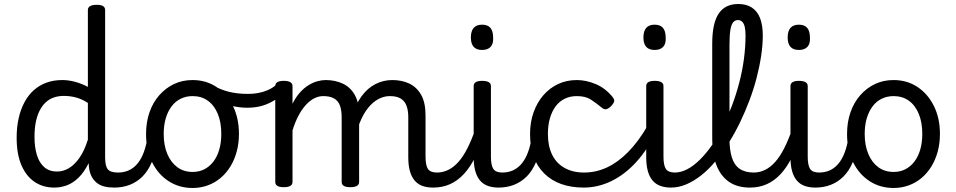

<svg xmlns="http://www.w3.org/2000/svg" viewBox="-20 -918 4767 957"><path d="M251 17Q195 17 153 -11Q111 -39 87 -94Q63 -149 63 -232Q63 -284 73 -328.5Q83 -373 102 -408.5Q121 -444 148.5 -468.5Q176 -493 211.5 -506Q247 -519 291 -519Q322 -519 355 -510Q388 -501 418 -485V-868Q418 -881 429 -887.5Q440 -894 462 -894Q484 -894 494 -887.5Q504 -881 504 -868V-134Q504 -90 517.5 -74Q531 -58 568 -58Q579 -58 584.5 -46.5Q590 -35 588.5 -20.5Q587 -6 577.5 5.5Q568 17 549 17Q522 17 500 11.5Q478 6 462 -7Q446 -20 436 -39.5Q426 -59 423 -88L422 -105Q399 -59 371 -32Q343 -5 312.5 6Q282 17 251 17ZM264 -63Q295 -63 323 -79.5Q351 -96 375.5 -130.5Q400 -165 418 -222V-405Q387 -425 357.5 -432.5Q328 -440 298 -440Q271 -440 248 -432Q225 -424 207.5 -407.5Q190 -391 177.5 -366.5Q165 -342 158.5 -309.5Q152 -277 152 -235Q152 -184 164 -145Q176 -106 201 -84.5Q226 -63 264 -63Z M549 17Q535 17 528.5 5.5Q522 -6 523.5 -20.5Q525 -35 536 -46.5Q547 -58 568 -58Q595 -58 617.5 -67Q640 -76 658.5 -95Q677 -114 690.5 -144Q704 -174 712 -215Q715 -230 728 -233.5Q741 -237 753 -232Q765 -227 763 -212Q755 -153 736.5 -109.5Q718 -66 690.5 -38.5Q663 -11 627.5 3Q592 17 549 17Z M940 19Q873 19 820.5 -15Q768 -49 738 -109.5Q708 -170 708 -250Q708 -309 725 -358Q742 -407 773.5 -443Q805 -479 847 -499Q889 -519 940 -519Q1007 -519 1059 -484.5Q1111 -450 1141 -389.5Q1171 -329 1171 -251Q1171 -204 1160 -163Q1149 -122 1128.5 -88.5Q1108 -55 1079.5 -31Q1051 -7 1015.5 6Q980 19 940 19ZM940 -61Q973 -61 999 -74.5Q1025 -88 1044 -113Q1063 -138 1073 -173Q1083 -208 1083 -251Q1083 -308 1065.5 -350.5Q1048 -393 1016 -416Q984 -439 940 -439Q908 -439 881 -426Q854 -413 835 -387.5Q816 -362 806 -327.5Q796 -293 796 -250Q796 -193 814 -150.5Q832 -108 864 -84.5Q896 -61 940 -61Z M1212 -381Q1168 -381 1122.5 -393.5Q1077 -406 1015 -440Q1002 -446 1000 -457.5Q998 -469 1003 -479.5Q1008 -490 1017.5 -495Q1027 -500 1038 -494Q1081 -470 1123 -460Q1165 -450 1215 -450Q1246 -450 1274 -456Q1302 -462 1325.5 -474Q1349 -486 1364 -503Q1372 -511 1381 -507.5Q1390 -504 1397 -494.5Q1404 -485 1404.5 -473.5Q1405 -462 1396 -454Q1365 -427 1335.5 -411Q1306 -395 1276 -388Q1246 -381 1212 -381Z M2139 17Q2108 17 2085 8.5Q2062 0 2046.5 -18.5Q2031 -37 2023 -65.5Q2015 -94 2015 -135V-334Q2015 -368 2006 -391.5Q1997 -415 1977 -427Q1957 -439 1923 -439Q1894 -439 1866.5 -424.5Q1839 -410 1815 -380.5Q1791 -351 1773 -306Q1755 -261 1745 -201L1717 -200Q1717 -278 1734.5 -337.5Q1752 -397 1782 -438Q1812 -479 1851.5 -499Q1891 -519 1935 -519Q1983 -519 2020 -501.5Q2057 -484 2079 -445.5Q2101 -407 2101 -343V-138Q2101 -94 2113 -76Q2125 -58 2158 -58Q2172 -58 2178.5 -46.5Q2185 -35 2183.5 -20.5Q2182 -6 2171 5.5Q2160 17 2139 17ZM1394 15Q1373 15 1362.5 8.5Q1352 2 1352 -11V-489Q1352 -502 1362.5 -508.5Q1373 -515 1394 -515Q1416 -515 1427 -508.5Q1438 -502 1438 -489V-401Q1455 -435 1475.5 -457.5Q1496 -480 1518 -493.5Q1540 -507 1562 -513Q1584 -519 1603 -519Q1650 -519 1688 -501.5Q1726 -484 1748 -445.5Q1770 -407 1770 -343V-11Q1770 2 1759 8.5Q1748 15 1726 15Q1704 15 1693.5 8.5Q1683 2 1683 -11V-334Q1683 -368 1674.5 -391.5Q1666 -415 1645.5 -427Q1625 -439 1591 -439Q1569 -439 1547.5 -428.5Q1526 -418 1505.5 -396Q1485 -374 1468 -342Q1451 -310 1438 -268V-11Q1438 2 1427 8.5Q1416 15 1394 15Z M2139 17Q2125 17 2118.5 5.5Q2112 -6 2113.5 -20.5Q2115 -35 2126 -46.5Q2137 -58 2158 -58Q2187 -58 2214 -71Q2241 -84 2265 -111Q2289 -138 2310 -179.5Q2331 -221 2350 -276Q2355 -291 2367 -290.5Q2379 -290 2388.5 -280.5Q2398 -271 2395 -259Q2375 -189 2349.5 -137Q2324 -85 2292.5 -51Q2261 -17 2223 0Q2185 17 2139 17Z M2465 17Q2435 17 2411.5 8.5Q2388 0 2372.5 -18.5Q2357 -37 2349 -65.5Q2341 -94 2341 -135V-489Q2341 -502 2351.5 -508.5Q2362 -515 2383 -515Q2405 -515 2416 -508.5Q2427 -502 2427 -489V-138Q2427 -94 2439 -76Q2451 -58 2484 -58Q2498 -58 2505 -46.5Q2512 -35 2510.5 -20.5Q2509 -6 2498 5.5Q2487 17 2465 17ZM2383 -669Q2355 -669 2341 -684.5Q2327 -700 2327 -731Q2327 -763 2341 -779Q2355 -795 2383 -795Q2411 -795 2424.5 -779Q2438 -763 2438 -731Q2440 -700 2425.5 -684.5Q2411 -669 2383 -669Z M2464 17Q2450 17 2443.5 5.5Q2437 -6 2438.5 -20.5Q2440 -35 2451 -46.5Q2462 -58 2483 -58Q2510 -58 2532.5 -67Q2555 -76 2573.5 -95Q2592 -114 2605.5 -144Q2619 -174 2627 -215Q2630 -230 2643 -233.5Q2656 -237 2668 -232Q2680 -227 2678 -212Q2670 -153 2651.5 -109.5Q2633 -66 2605.5 -38.5Q2578 -11 2542.5 3Q2507 17 2464 17Z M2891 17Q2764 17 2693 -53Q2622 -123 2622 -250Q2622 -309 2639.5 -358Q2657 -407 2688 -443Q2719 -479 2761.5 -499Q2804 -519 2855 -519Q2901 -519 2949 -499Q2997 -479 3033 -435Q3044 -421 3041 -411.5Q3038 -402 3027 -390Q3014 -377 3003 -374Q2992 -371 2980 -381Q2952 -404 2925.5 -421.5Q2899 -439 2855 -439Q2822 -439 2795 -426Q2768 -413 2749.5 -388Q2731 -363 2721 -328.5Q2711 -294 2711 -250Q2711 -190 2732 -147Q2753 -104 2794 -81Q2835 -58 2891 -58Q2905 -58 2912.5 -46.5Q2920 -35 2920 -20.5Q2920 -6 2913 5.5Q2906 17 2891 17Z M2889 17Q2870 17 2861 5.5Q2852 -6 2852.5 -20.5Q2853 -35 2862.5 -46.5Q2872 -58 2891 -58Q2950 -58 3004.5 -83Q3059 -108 3110.5 -160Q3162 -212 3209 -293Q3215 -301 3227 -297Q3239 -293 3248 -283Q3257 -273 3251 -263Q3208 -172 3150.5 -109.5Q3093 -47 3026.5 -15Q2960 17 2889 17Z M3325 17Q3295 17 3271.5 8.5Q3248 0 3232.5 -18.5Q3217 -37 3209 -65.5Q3201 -94 3201 -135V-489Q3201 -502 3211.5 -508.5Q3222 -515 3243 -515Q3265 -515 3276 -508.5Q3287 -502 3287 -489V-138Q3287 -94 3299 -76Q3311 -58 3344 -58Q3358 -58 3365 -46.5Q3372 -35 3370.5 -20.5Q3369 -6 3358 5.5Q3347 17 3325 17ZM3243 -669Q3215 -669 3201 -684.5Q3187 -700 3187 -731Q3187 -763 3201 -779Q3215 -795 3243 -795Q3271 -795 3284.5 -779Q3298 -763 3298 -731Q3300 -700 3285.5 -684.5Q3271 -669 3243 -669Z M3324 17Q3305 17 3298.5 5.5Q3292 -6 3296 -20.5Q3300 -35 3312 -46.5Q3324 -58 3343 -58Q3374 -58 3405.5 -74.5Q3437 -91 3468 -121.5Q3499 -152 3528 -193.5Q3557 -235 3582 -285Q3607 -335 3628 -390.5Q3649 -446 3664.5 -505Q3680 -564 3688 -624Q3696 -684 3696 -740Q3696 -759 3709 -768.5Q3722 -778 3739 -778Q3756 -778 3769 -768.5Q3782 -759 3782 -740Q3782 -694 3774 -640.5Q3766 -587 3751.5 -531Q3737 -475 3716 -419Q3695 -363 3669 -309Q3643 -255 3612.5 -206.5Q3582 -158 3548.5 -117Q3515 -76 3477.5 -46Q3440 -16 3401.5 0.5Q3363 17 3324 17Z M3718 17Q3654 17 3612.5 -12.5Q3571 -42 3550.5 -96Q3530 -150 3530 -223V-701Q3530 -802 3562 -850Q3594 -898 3660 -898Q3701 -898 3728 -880Q3755 -862 3768.5 -827.5Q3782 -793 3782 -740Q3782 -721 3769 -712Q3756 -703 3739 -703Q3722 -703 3709 -712Q3696 -721 3696 -740Q3696 -768 3692 -784.5Q3688 -801 3679.5 -809.5Q3671 -818 3658 -818Q3644 -818 3634.5 -807Q3625 -796 3620.5 -769Q3616 -742 3616 -695V-226Q3616 -171 3628 -133Q3640 -95 3667 -76.5Q3694 -58 3737 -58Q3751 -58 3757.5 -46.5Q3764 -35 3762.5 -20.5Q3761 -6 3750 5.5Q3739 17 3718 17Z M3718 17Q3704 17 3697.5 5.5Q3691 -6 3692.5 -20.5Q3694 -35 3705 -46.5Q3716 -58 3737 -58Q3766 -58 3793 -71Q3820 -84 3844 -111Q3868 -138 3889 -179.5Q3910 -221 3929 -276Q3934 -291 3946 -290.5Q3958 -290 3967.5 -280.5Q3977 -271 3974 -259Q3954 -189 3928.5 -137Q3903 -85 3871.5 -51Q3840 -17 3802 0Q3764 17 3718 17Z M4044 17Q4014 17 3990.5 8.5Q3967 0 3951.5 -18.5Q3936 -37 3928 -65.5Q3920 -94 3920 -135V-489Q3920 -502 3930.5 -508.5Q3941 -515 3962 -515Q3984 -515 3995 -508.5Q4006 -502 4006 -489V-138Q4006 -94 4018 -76Q4030 -58 4063 -58Q4077 -58 4084 -46.5Q4091 -35 4089.5 -20.5Q4088 -6 4077 5.5Q4066 17 4044 17ZM3962 -669Q3934 -669 3920 -684.5Q3906 -700 3906 -731Q3906 -763 3920 -779Q3934 -795 3962 -795Q3990 -795 4003.5 -779Q4017 -763 4017 -731Q4019 -700 4004.5 -684.5Q3990 -669 3962 -669Z M4043 17Q4029 17 4022.5 5.5Q4016 -6 4017.5 -20.5Q4019 -35 4030 -46.5Q4041 -58 4062 -58Q4089 -58 4111.5 -67Q4134 -76 4152.5 -95Q4171 -114 4184.5 -144Q4198 -174 4206 -215Q4209 -230 4222 -233.5Q4235 -237 4247 -232Q4259 -227 4257 -212Q4249 -153 4230.5 -109.5Q4212 -66 4184.5 -38.5Q4157 -11 4121.5 3Q4086 17 4043 17Z M4434 19Q4367 19 4314.5 -15Q4262 -49 4232 -109.5Q4202 -170 4202 -250Q4202 -309 4219 -358Q4236 -407 4267.5 -443Q4299 -479 4341 -499Q4383 -519 4434 -519Q4501 -519 4553 -484.5Q4605 -450 4635 -389.5Q4665 -329 4665 -251Q4665 -204 4654 -163Q4643 -122 4622.5 -88.5Q4602 -55 4573.5 -31Q4545 -7 4509.5 6Q4474 19 4434 19ZM4434 -61Q4467 -61 4493 -74.5Q4519 -88 4538 -113Q4557 -138 4567 -173Q4577 -208 4577 -251Q4577 -308 4559.5 -350.5Q4542 -393 4510 -416Q4478 -439 4434 -439Q4402 -439 4375 -426Q4348 -413 4329 -387.5Q4310 -362 4300 -327.5Q4290 -293 4290 -250Q4290 -193 4308 -150.5Q4326 -108 4358 -84.5Q4390 -61 4434 -61Z"/></svg>

Font: Playwrite HR Lijeva
Style: Regular
Weight: 400
Designer: Veronika Burian, José Scaglione
Foundry: TypeTogether
Version: Version 1.002